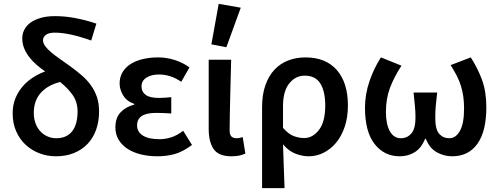

<svg xmlns="http://www.w3.org/2000/svg" viewBox="-20 -802 2599 1000"><path d="M271 12Q226 12 185.5 -3.5Q145 -19 114 -47.5Q83 -76 64.5 -117.5Q46 -159 46 -212Q46 -254 59.5 -288Q73 -322 96 -349.5Q119 -377 149.5 -397Q180 -417 215 -430Q192 -446 170.5 -464.5Q149 -483 132.5 -504.5Q116 -526 106 -550Q96 -574 96 -603Q96 -626 106.5 -647Q117 -668 138 -683.5Q159 -699 191 -708.5Q223 -718 267 -718Q318 -718 371.5 -708Q425 -698 482 -679L455 -591Q340 -632 266 -632Q234 -632 219 -620.5Q204 -609 204 -593Q204 -577 215.5 -561.5Q227 -546 246.5 -529.5Q266 -513 292 -495Q318 -477 347 -456Q379 -433 406.5 -409Q434 -385 454 -357Q474 -329 485 -296Q496 -263 496 -221Q496 -169 480.5 -126Q465 -83 436 -52.5Q407 -22 365.5 -5Q324 12 271 12ZM273 -82Q327 -82 355.5 -118Q384 -154 384 -221Q384 -272 357.5 -308.5Q331 -345 293 -375Q229 -359 192.5 -318.5Q156 -278 156 -214Q156 -183 165.5 -158.5Q175 -134 191 -117Q207 -100 228.5 -91Q250 -82 273 -82Z M800 12Q753 12 713 2Q673 -8 644 -27Q615 -46 598 -74Q581 -102 581 -138Q581 -189 608.5 -217.5Q636 -246 679 -257V-261Q641 -274 622 -304.5Q603 -335 603 -367Q603 -402 619.5 -428Q636 -454 663.5 -470.5Q691 -487 727 -495Q763 -503 803 -503Q848 -503 890 -489.5Q932 -476 967 -451L924 -376Q869 -414 808 -414Q768 -414 742.5 -397.5Q717 -381 717 -352Q717 -324 738.5 -308Q760 -292 807 -292Q822 -292 838 -293Q854 -294 872 -296V-211Q830 -214 792 -214Q694 -214 694 -149Q694 -115 724 -96Q754 -77 811 -77Q840 -77 871 -86.5Q902 -96 934 -121L980 -47Q933 -12 891 0Q849 12 800 12Z M1185 12Q1118 12 1092.5 -26Q1067 -64 1067 -129V-491H1184Q1183 -445 1181.5 -395.5Q1180 -346 1179 -298Q1178 -250 1177 -205Q1176 -160 1176 -123Q1176 -100 1185.5 -91Q1195 -82 1213 -82Q1227 -82 1244 -88L1258 -2Q1244 4 1227.5 8Q1211 12 1185 12ZM1081 -571 1119 -782 1234 -762 1159 -556Z M1345 178V-243Q1345 -310 1362.5 -359Q1380 -408 1410.5 -440Q1441 -472 1482 -487.5Q1523 -503 1571 -503Q1677 -503 1734.5 -437Q1792 -371 1792 -253Q1792 -190 1775 -140.5Q1758 -91 1729.5 -57.5Q1701 -24 1664.5 -6Q1628 12 1589 12Q1554 12 1519 -1.5Q1484 -15 1454 -50Q1456 12 1458 65Q1460 118 1462 178ZM1564 -83Q1609 -83 1641.5 -125.5Q1674 -168 1674 -252Q1674 -326 1648.5 -367Q1623 -408 1567 -408Q1519 -408 1486.5 -367.5Q1454 -327 1454 -249V-136Q1483 -103 1510.5 -93Q1538 -83 1564 -83Z M2062 12Q1981 12 1931 -52Q1881 -116 1881 -241Q1881 -311 1904.5 -379.5Q1928 -448 1964 -503L2071 -460Q2032 -400 2011 -344Q1990 -288 1990 -219Q1990 -155 2010.5 -118.5Q2031 -82 2068 -82Q2101 -82 2122.5 -107Q2144 -132 2144 -189Q2144 -221 2141 -250Q2138 -279 2134 -320H2257Q2252 -279 2249.5 -250Q2247 -221 2247 -189Q2247 -128 2267.5 -105Q2288 -82 2320 -82Q2354 -82 2375.5 -120.5Q2397 -159 2397 -237Q2397 -271 2393 -299Q2389 -327 2381 -353.5Q2373 -380 2359.5 -406.5Q2346 -433 2327 -463L2432 -503Q2468 -447 2490.5 -386Q2513 -325 2513 -244Q2513 -118 2466.5 -53Q2420 12 2335 12Q2293 12 2255 -9Q2217 -30 2198 -79H2194Q2174 -30 2139.5 -9Q2105 12 2062 12Z"/></svg>

Font: Giro Sans Semibold
Style: Regular
Weight: 600
Designer: Paul D. Hunt
Foundry: Adobe Systems Incorporated
Version: Version 1.000;PS 1.0;hotconv 1.0.88;makeotf.lib2.5.647800